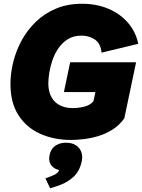

<svg xmlns="http://www.w3.org/2000/svg" viewBox="-20 -737 762 1030"><path d="M361.3 13.7Q269.5 13.7 195.8 -19.3Q122.1 -52.2 79.1 -118.9Q36.1 -185.5 36.1 -285.6Q36.1 -344.2 51.3 -405Q66.4 -465.8 96.9 -521.5Q127.4 -577.1 173.6 -621.3Q219.7 -665.5 281.2 -691.2Q342.8 -716.8 420.4 -716.8Q498.5 -716.8 561.8 -689.9Q625 -663.1 666.7 -614.7Q708.5 -566.4 721.7 -502L524.9 -454.6Q519.5 -504.9 488.3 -525.4Q457 -545.9 417.5 -545.9Q374.5 -545.9 344 -526.9Q313.5 -507.8 293 -477.5Q272.5 -447.3 260.7 -412.4Q249 -377.4 244.1 -345Q239.3 -312.5 239.3 -289.6Q239.3 -227.5 273.7 -192.4Q308.1 -157.2 371.1 -157.2Q402.8 -157.2 433.8 -165.3Q464.8 -173.3 481.4 -194.3L502 -290.5L568.4 -243.2H322.8L356.4 -402.8H710L647 -102.5Q620.6 -64.9 583.5 -41.7Q546.4 -18.6 505.9 -6.6Q465.3 5.4 427.5 9.5Q389.6 13.7 361.3 13.7ZM249 272.9 223.6 219.7 237.3 214.8Q270.5 203.1 283.4 193.6Q296.4 184.1 299.3 168.9L301.3 160.2L314.9 178.7Q276.4 174.8 257.3 152.3Q238.3 129.9 246.1 94.2Q253.4 59.1 281 42.2Q308.6 25.4 347.2 29.3Q386.7 33.2 406.7 60.8Q426.8 88.4 418.5 128.4Q407.2 183.1 370.4 215.3Q333.5 247.6 278.8 263.7Z"/></svg>

Font: Schibsted Grotesk Black
Style: Italic
Weight: 900
Italic angle: -12°
Designer: Bakken & Baeck AS, Henrik Kongsvoll
Foundry: Schibsted ASA
Version: Version 1.100;gftools[0.9.25]